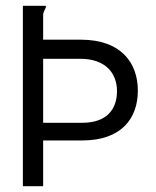

<svg xmlns="http://www.w3.org/2000/svg" viewBox="-20 -643 540 663"><path d="M59 0H129V-158H264C399 -158 456 -234 456 -330C456 -426 398 -506 259 -506H129V-595C132 -607 139 -616 139 -620C139 -621 138 -622 137 -623H59ZM129 -219V-440H257C346 -440 384 -389 384 -328C384 -267 350 -219 264 -219Z"/></svg>

Font: Inconsolata
Style: Regular
Weight: 400
Monospace: yes
Designer: Raph Levien, Cyreal, Brenton Simpson
Foundry: Raph Levien, Cyreal, Google
Version: Version 3.100